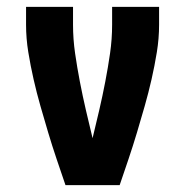

<svg xmlns="http://www.w3.org/2000/svg" viewBox="-20 -540 540 560"><path d="M171 0Q158 -38 145 -76.5Q132 -115 120.5 -153.5Q109 -192 98 -230.5Q87 -269 78 -308.5Q69 -348 62.5 -388Q56 -428 56 -468V-520H193V-468Q193 -426 199 -384.5Q205 -343 213 -301.5Q221 -260 230.5 -219Q240 -178 250 -137Q260 -178 269.5 -219Q279 -260 287 -301.5Q295 -343 301 -384.5Q307 -426 307 -468V-520H444V-468Q444 -428 437.5 -388Q431 -348 422 -308.5Q413 -269 402 -230.5Q391 -192 379.5 -153.5Q368 -115 355 -76.5Q342 -38 329 0Z"/></svg>

Font: Iosevka Term Curly Heavy
Style: Regular
Weight: 900
Designer: Belleve Invis
Foundry: Belleve Invis
Version: Version 32.3.0